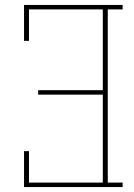

<svg xmlns="http://www.w3.org/2000/svg" viewBox="-20 -755 540 775"><path d="M77 0V-145H97V-18H395V-373H134V-391H395V-717H97V-590H77V-735H475V-717H415V-18H475V0Z"/></svg>

Font: Iosevka Curly Slab Thin
Style: Regular
Weight: 100
Monospace: yes
Designer: Belleve Invis
Foundry: Belleve Invis
Version: Version 22.1.2; ttfautohint (v1.8.4)